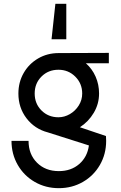

<svg xmlns="http://www.w3.org/2000/svg" viewBox="-20 -790 634 1002"><path d="M40 -55H129Q129 15 173 59Q217 103 287 103Q351 103 393.5 66Q436 29 444 -31L230 -99Q161 -117 118.5 -172.5Q76 -228 76 -302Q76 -361 103.5 -409Q131 -457 179 -485Q227 -513 286 -513L548 -514V-460H428Q461 -431 479 -390Q497 -349 497 -302Q497 -248 469.5 -201.5Q442 -155 397 -126L533 -80Q534 -74 534 -55Q534 14 501.5 70.5Q469 127 412.5 159.5Q356 192 287 192Q218 192 161.5 159.5Q105 127 72.5 70.5Q40 14 40 -55ZM409 -302Q409 -354 373 -390Q337 -426 285 -426Q232 -426 196.5 -390.5Q161 -355 161 -302Q161 -249 196.5 -213.5Q232 -178 285 -178Q316 -178 344.5 -194.5Q373 -211 391 -239.5Q409 -268 409 -302ZM269 -770H326V-585H249Z"/></svg>

Font: Lineal
Style: Regular
Weight: 400
Designer: Created by Frank Adebiaye with contributions from Anton Moglia & Ariel Martín Pérez
Created by Frank ADEBIAYE with FontF
Foundry: Velvetyne Type Foundry
Version: Version 2.000